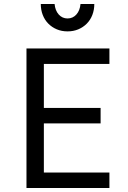

<svg xmlns="http://www.w3.org/2000/svg" viewBox="-20 -943 640 963"><path d="M112.8 0H528.8V-77.6H200V-324.2H484.6V-401.8H200V-622.4H528.8V-700H112.8ZM253.8 -923H184.6Q184.6 -893.2 194.4 -868Q204.2 -842.8 222.3 -824.5Q240.4 -806.2 264.9 -795.9Q289.4 -785.6 318.8 -785.6Q348.2 -785.6 372.7 -795.9Q397.2 -806.2 415.3 -824.5Q433.4 -842.8 443.2 -868.1Q453 -893.3 453 -923H383.8Q380.8 -890 363 -870.2Q345.2 -850.4 318.8 -850.4Q292.4 -850.4 274.6 -870.2Q256.8 -890 253.8 -923Z"/></svg>

Font: CommitMonoV143 ExtLt
Style: Regular
Weight: 200
Monospace: yes
Designer: Eigil Nikolajsen
Foundry: Eigil Nikolajsen
Version: Version 1.143